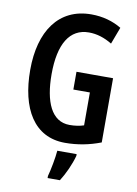

<svg xmlns="http://www.w3.org/2000/svg" viewBox="-101 -789 765 1075"><g transform="rotate(10 281.5 -251.5)"><path d="M303 -393V-292H397V-105C373 -97 346 -93 316 -93C213 -93 168 -200 168 -356C168 -528 225 -622 334 -622C380 -622 423 -608 466 -582L502 -678C454 -707 396 -724 330 -724C144 -724 46 -578 46 -359C46 -139 132 10 308 10C379 10 446 -3 511 -28V-393ZM384 71V61H274C271 101 257 174 247 209V221H317C344 179 370 122 384 71Z"/></g></svg>

Font: Noto Sans Devanagari ExtraCondensed SemiBold
Style: Regular
Weight: 600
Width: 2
Designer: Jelle Bosma - Monotype Design Team
Foundry: Monotype Imaging Inc.
Version: Version 2.004